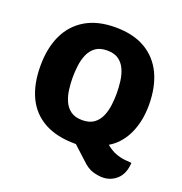

<svg xmlns="http://www.w3.org/2000/svg" viewBox="-125 -675 859 905"><g transform="rotate(20 305.0 -223.0)"><path d="M271 -25 415.5 -74 458.5 -37.5Q485.5 -14.5 510.2 -5.2Q535 4 555.8 6Q576.5 8 591 9Q588 64 557.5 92Q527 120 485.5 120Q465 120 437.8 112.5Q410.5 105 380 75ZM193 -274.5Q193 -246 196.8 -215.8Q200.5 -185.5 211.8 -159.5Q223 -133.5 245 -117.2Q267 -101 303.5 -101Q340 -101 362 -117.2Q384 -133.5 395.2 -159.5Q406.5 -185.5 410.2 -215.8Q414 -246 414 -274.5Q414 -303.5 410.2 -334.2Q406.5 -365 395.2 -391.2Q384 -417.5 362 -433.8Q340 -450 303.5 -450Q267 -450 245 -433.8Q223 -417.5 211.8 -391.2Q200.5 -365 196.8 -334.2Q193 -303.5 193 -274.5ZM31.5 -274.5Q31.5 -364 62.2 -429.2Q93 -494.5 153.5 -530.2Q214 -566 303 -566Q393 -566 453.5 -530.5Q514 -495 544.8 -429.8Q575.5 -364.5 575.5 -274.5Q575.5 -204 553 -146.2Q530.5 -88.5 486.8 -52.2Q443 -16 379 -9.5Q366 -1.5 349 6.8Q332 15 311 15Q218 15 155.8 -19.2Q93.5 -53.5 62.5 -118.2Q31.5 -183 31.5 -274.5Z"/></g></svg>

Font: Signika SC
Style: Regular
Weight: 300
Designer: Anna Giedryś
Foundry: Anna Giedryś
Version: Version 2.000